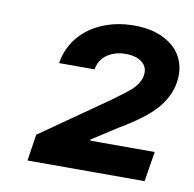

<svg xmlns="http://www.w3.org/2000/svg" viewBox="-58 -864 565 560"><g transform="rotate(10 224.5 -584.0)"><path d="M57.9 -363.6 70 -442.1 267.8 -580.3Q311.8 -612.2 323.9 -623.6Q345.2 -644.2 349.1 -666.2Q353 -691.1 335.4 -705.3Q317.8 -719.5 286.2 -719.5Q255 -719.5 232.2 -704Q209.5 -688.6 204.5 -659.4H99.4Q106.2 -703.5 133.5 -736.7Q160.9 -769.9 203.3 -787.6Q245.7 -805.4 296.9 -805.4Q349.8 -805.4 386.4 -786.2Q422.9 -767 438.2 -735.4Q453.5 -703.8 447.8 -664.8Q441.1 -621.1 408.7 -584Q376.4 -546.9 301.8 -503.2L229 -456.3L228 -452.4H419L404.8 -363.6Z"/></g></svg>

Font: Karasuma Gothic
Style: Bold Italic
Weight: 700
Italic angle: 9.39998°
Designer: Rasmus Andersson / Ryoko Nishizuka
Foundry: Genbu
Version: Version 1.00